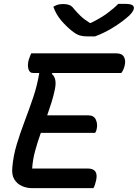

<svg xmlns="http://www.w3.org/2000/svg" viewBox="-20 -977 715 997"><path d="M145 0Q119 0 94 -11Q69 -22 54.5 -45.5Q40 -69 44 -108Q49 -168 67 -227.5Q85 -287 108 -347.5Q131 -408 152 -470Q173 -532 184 -598H152Q133 -598 127.5 -619Q122 -640 129 -666Q133 -678 136 -685.5Q139 -693 142 -700H584Q614 -700 624 -681Q634 -662 627 -635Q622 -614 610 -598H252L249 -593Q277 -571 265 -513Q258 -479 247.5 -445.5Q237 -412 225 -378H439Q468 -378 478 -355Q488 -332 482 -307Q481 -300 478.5 -295.5Q476 -291 474 -287H192Q175 -240 162.5 -194Q150 -148 147 -102H435Q493 -102 479 -40Q476 -28 473 -18Q470 -8 465 0ZM473 -788H433Q411 -788 394 -793Q377 -798 354 -816Q325 -839 298 -870.5Q271 -902 257 -942Q270 -950 281.5 -953Q293 -956 309 -956Q327 -956 340 -951Q353 -946 364 -931Q379 -913 397.5 -895Q416 -877 446 -858H452Q503 -883 537.5 -908.5Q572 -934 594 -957H625Q657 -957 667 -950.5Q677 -944 675 -933Q674 -924 665 -911.5Q656 -899 636 -883Q601 -854 559 -829Q517 -804 473 -788Z"/></svg>

Font: Recursive Mn Csl St Med
Style: Italic
Weight: 500
Italic angle: -15°
Monospace: yes
Version: Version 1.079;hotconv 1.0.112;makeotfexe 2.5.65598; ttfautoh